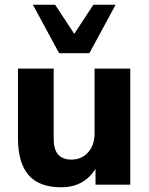

<svg xmlns="http://www.w3.org/2000/svg" viewBox="-20 -781 630 812"><path d="M239 11Q145 11 100.5 -41Q56 -93 56 -197V-491H207V-193Q207 -106 282 -106Q325 -106 352.5 -136.5Q380 -167 380 -217V-491H531V0H384V-67Q335 11 239 11ZM230 -556 119 -761H213L294 -638L375 -761H469L358 -556Z"/></svg>

Font: Nunito Sans ExtraBold
Style: Regular
Weight: 800
Designer: Vernon Adams
Foundry: Vernon Adams
Version: Version 3.101; ttfautohint (v1.8.4.7-5d5b);gftools[0.9.27]